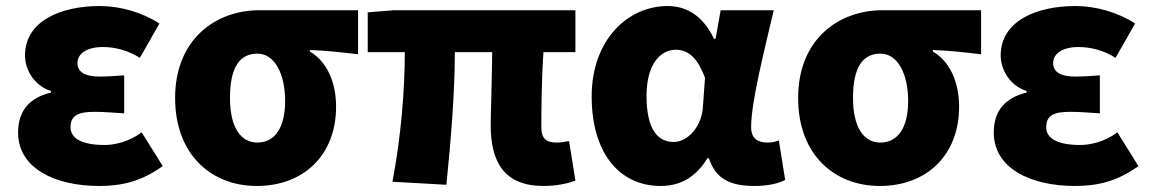

<svg xmlns="http://www.w3.org/2000/svg" viewBox="-20 -603 3820 637"><path d="M309 14C380 14 446 1 520 -52L450 -164C408 -132 359 -122 327 -122C253 -122 214 -143 214 -181C214 -219 238 -232 293 -232C324 -232 359 -229 392 -227V-353C366 -351 335 -349 311 -349C263 -349 237 -363 237 -394C237 -426 270 -447 321 -447C363 -447 407 -435 444 -411L509 -525C452 -562 379 -583 311 -583C181 -583 63 -533 63 -419C63 -374 91 -320 149 -301V-296C81 -279 40 -239 40 -163C40 -45 162 14 309 14Z M832 14C986 14 1095 -87 1095 -249C1095 -333 1063 -400 1008 -432V-437C1067 -435 1106 -430 1168 -423V-569H840C697 -569 561 -474 561 -278C561 -89 682 14 832 14ZM834 -130C777 -130 743 -183 743 -278C743 -384 778 -425 834 -425C893 -425 926 -355 926 -268C926 -180 892 -130 834 -130Z M1783 14C1828 14 1867 5 1889 -4L1868 -135C1852 -132 1837 -130 1827 -130C1794 -130 1776 -141 1776 -181C1776 -204 1776 -333 1783 -430H1889V-569H1286L1200 -562V-430H1323C1323 -307 1311 -152 1282 0L1461 10C1476 -138 1489 -296 1489 -430H1613C1612 -338 1608 -219 1608 -187C1608 -67 1652 14 1783 14Z M2172 14C2238 14 2289 -16 2327 -78H2332C2354 -10 2402 14 2483 14C2530 14 2564 5 2585 -6L2564 -137C2551 -132 2538 -130 2527 -130C2495 -130 2472 -142 2472 -182C2472 -265 2517 -440 2547 -569H2371L2354 -474H2349C2312 -551 2258 -583 2195 -583C2063 -583 1943 -471 1943 -283C1943 -98 2033 14 2172 14ZM2215 -132C2160 -132 2125 -177 2125 -285C2125 -394 2174 -438 2222 -438C2268 -438 2297 -404 2319 -345L2312 -248C2308 -183 2262 -132 2215 -132Z M2899 14C3053 14 3162 -87 3162 -249C3162 -333 3130 -400 3075 -432V-437C3134 -435 3173 -430 3235 -423V-569H2907C2764 -569 2628 -474 2628 -278C2628 -89 2749 14 2899 14ZM2901 -130C2844 -130 2810 -183 2810 -278C2810 -384 2845 -425 2901 -425C2960 -425 2993 -355 2993 -268C2993 -180 2959 -130 2901 -130Z M3546 14C3617 14 3683 1 3757 -52L3687 -164C3645 -132 3596 -122 3564 -122C3490 -122 3451 -143 3451 -181C3451 -219 3475 -232 3530 -232C3561 -232 3596 -229 3629 -227V-353C3603 -351 3572 -349 3548 -349C3500 -349 3474 -363 3474 -394C3474 -426 3507 -447 3558 -447C3600 -447 3644 -435 3681 -411L3746 -525C3689 -562 3616 -583 3548 -583C3418 -583 3300 -533 3300 -419C3300 -374 3328 -320 3386 -301V-296C3318 -279 3277 -239 3277 -163C3277 -45 3399 14 3546 14Z"/></svg>

Font: Noto Sans KR Black
Style: Regular
Weight: 900
Designer: Ryoko NISHIZUKA 西塚涼子 (kana, bopomofo & ideographs); Paul D. Hunt (Latin, Greek & Cyrillic); Sandoll Communications 산돌커뮤니
Foundry: Adobe
Version: Version 2.004;hotconv 1.0.118;makeotfexe 2.5.65603